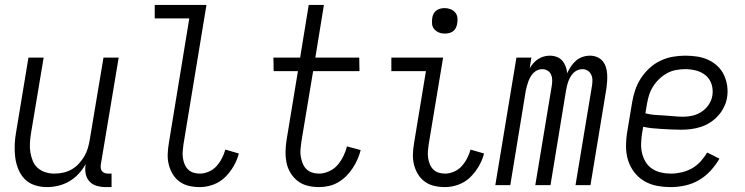

<svg xmlns="http://www.w3.org/2000/svg" viewBox="-20 -755 3040 783"><path d="M171 8Q145 8 121 0Q97 -8 80.5 -25Q64 -42 54.5 -65.5Q45 -89 42 -114Q39 -139 40 -165Q41 -191 46 -218L96 -520H158L106 -209Q103 -189 102 -170Q101 -151 104 -133Q107 -115 114 -98Q121 -81 134.5 -69.5Q148 -58 165.5 -52.5Q183 -47 202 -47Q220 -47 238 -51Q256 -55 272 -64Q288 -73 301 -87Q314 -101 323.5 -117Q333 -133 338 -150Q343 -167 346 -185L402 -520H464L391 -83Q390 -76 391 -69Q392 -62 396 -57Q400 -52 406.5 -49.5Q413 -47 421 -47H435V8H412Q393 8 375 3Q357 -2 345 -15Q333 -28 329.5 -46Q326 -64 329 -83L330 -87Q318 -65 301 -46.5Q284 -28 262.5 -15.5Q241 -3 217.5 2.5Q194 8 171 8Z M795 8Q772 8 750.5 3Q729 -2 712 -14.5Q695 -27 684 -45.5Q673 -64 668 -85Q663 -106 664 -128.5Q665 -151 669 -174L752 -680H611V-735H822L728 -165Q726 -151 725 -137.5Q724 -124 726 -110.5Q728 -97 733 -85Q738 -73 747 -64Q756 -55 768.5 -51Q781 -47 795 -47Q813 -47 831.5 -55Q850 -63 863 -77.5Q876 -92 885 -109.5Q894 -127 899 -145L954 -129Q947 -102 932.5 -77Q918 -52 897.5 -32Q877 -12 849.5 -2Q822 8 795 8Z M1281 8Q1257 8 1234.5 2.5Q1212 -3 1194.5 -16.5Q1177 -30 1165 -49.5Q1153 -69 1148.5 -91.5Q1144 -114 1144.5 -138Q1145 -162 1149 -186L1195 -465H1096L1095 -520H1204L1239 -735H1301L1266 -520H1445L1446 -465H1257L1209 -177Q1207 -162 1205.5 -146.5Q1204 -131 1206.5 -117Q1209 -103 1214 -89.5Q1219 -76 1229 -66Q1239 -56 1252.5 -51.5Q1266 -47 1281 -47Q1301 -47 1322 -56.5Q1343 -66 1357 -82.5Q1371 -99 1380.5 -118.5Q1390 -138 1395 -158L1451 -143Q1446 -124 1438 -105.5Q1430 -87 1418.5 -69.5Q1407 -52 1392 -37Q1377 -22 1359 -11.5Q1341 -1 1321 3.5Q1301 8 1281 8Z M1795 8Q1772 8 1750.5 3Q1729 -2 1712 -14.5Q1695 -27 1684 -45.5Q1673 -64 1668 -85Q1663 -106 1664 -128.5Q1665 -151 1669 -174L1717 -465H1576V-520H1787L1728 -165Q1726 -151 1725 -137.5Q1724 -124 1726 -110.5Q1728 -97 1733 -85Q1738 -73 1747 -64Q1756 -55 1768.5 -51Q1781 -47 1795 -47Q1813 -47 1831.5 -55Q1850 -63 1863 -77.5Q1876 -92 1885 -109.5Q1894 -127 1899 -145L1954 -129Q1947 -102 1932.5 -77Q1918 -52 1897.5 -32Q1877 -12 1849.5 -2Q1822 8 1795 8ZM1794 -618Q1781 -618 1770 -622.5Q1759 -627 1751 -636Q1743 -645 1742 -657.5Q1741 -670 1743 -683Q1744 -691 1748.5 -699.5Q1753 -708 1760.5 -713Q1768 -718 1776.5 -720Q1785 -722 1793 -722Q1806 -722 1817.5 -717.5Q1829 -713 1836.5 -704Q1844 -695 1845.5 -682.5Q1847 -670 1844 -657Q1843 -649 1838.5 -640.5Q1834 -632 1827 -627Q1820 -622 1811 -620Q1802 -618 1794 -618Z M2000 0 2086 -520H2147L2140 -476Q2146 -487 2155 -497Q2164 -507 2174.5 -514Q2185 -521 2197.5 -524.5Q2210 -528 2222 -528Q2237 -528 2250.5 -523Q2264 -518 2273 -507.5Q2282 -497 2287 -483.5Q2292 -470 2293 -456Q2299 -470 2308 -483.5Q2317 -497 2329 -507.5Q2341 -518 2356 -523Q2371 -528 2386 -528Q2401 -528 2414.5 -522.5Q2428 -517 2437 -506.5Q2446 -496 2450.5 -482.5Q2455 -469 2456 -454Q2457 -439 2456 -424Q2455 -409 2453 -394L2388 0H2327L2394 -404Q2396 -416 2396 -428Q2396 -440 2391 -450.5Q2386 -461 2376.5 -467Q2367 -473 2355 -473Q2345 -473 2335.5 -469Q2326 -465 2318.5 -457.5Q2311 -450 2306 -441Q2301 -432 2297.5 -422.5Q2294 -413 2292 -403.5Q2290 -394 2288 -384L2225 0H2163L2230 -404Q2232 -416 2232 -428Q2232 -440 2227.5 -450.5Q2223 -461 2213 -467Q2203 -473 2191 -473Q2181 -473 2172 -469Q2163 -465 2155.5 -457.5Q2148 -450 2143 -441Q2138 -432 2134.5 -422.5Q2131 -413 2128.5 -403.5Q2126 -394 2124 -384L2061 0Z M2716 8Q2686 8 2658 2.5Q2630 -3 2606.5 -17Q2583 -31 2566 -53.5Q2549 -76 2541 -102.5Q2533 -129 2533 -158.5Q2533 -188 2538 -218L2558 -338Q2562 -363 2570.5 -388Q2579 -413 2593.5 -435.5Q2608 -458 2628.5 -477Q2649 -496 2673.5 -507.5Q2698 -519 2723.5 -523.5Q2749 -528 2774 -528Q2798 -528 2822 -524.5Q2846 -521 2867 -511.5Q2888 -502 2905 -486.5Q2922 -471 2932 -450Q2942 -429 2945.5 -405.5Q2949 -382 2945 -357Q2942 -338 2932.5 -318.5Q2923 -299 2908.5 -283Q2894 -267 2876 -255.5Q2858 -244 2838 -237.5Q2818 -231 2798 -228.5Q2778 -226 2758 -226Q2738 -226 2718.5 -227Q2699 -228 2679.5 -229Q2660 -230 2640.5 -232Q2621 -234 2603 -238L2598 -209Q2595 -188 2594.5 -167.5Q2594 -147 2599 -128Q2604 -109 2614 -93Q2624 -77 2640 -66.5Q2656 -56 2675.5 -51.5Q2695 -47 2716 -47Q2737 -47 2759 -52Q2781 -57 2801 -68Q2821 -79 2836.5 -96Q2852 -113 2864 -133L2914 -108Q2899 -82 2878 -59Q2857 -36 2830.5 -20.5Q2804 -5 2774 1.5Q2744 8 2716 8ZM2767 -279Q2786 -279 2805 -283.5Q2824 -288 2841.5 -299.5Q2859 -311 2870.5 -328.5Q2882 -346 2885 -365Q2889 -389 2882 -411Q2875 -433 2858.5 -447Q2842 -461 2820 -467Q2798 -473 2774 -473Q2756 -473 2737 -469.5Q2718 -466 2700.5 -456.5Q2683 -447 2668 -432.5Q2653 -418 2642.5 -401Q2632 -384 2626.5 -365.5Q2621 -347 2618 -329L2612 -293Q2630 -288 2649.5 -286.5Q2669 -285 2689 -284Q2709 -283 2728 -281Q2747 -279 2767 -279Z"/></svg>

Font: Iosevka Curly Light
Style: Italic
Weight: 300
Italic angle: -9°
Monospace: yes
Designer: Belleve Invis
Foundry: Belleve Invis
Version: Version 22.1.2; ttfautohint (v1.8.4)